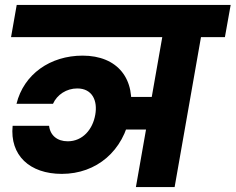

<svg xmlns="http://www.w3.org/2000/svg" viewBox="-20 -760 957 780"><path d="M231.1 -53.6C372.4 -53.6 482.4 -147.2 508.5 -293.8C534.6 -440 457 -534 315.7 -534C184.2 -534 76.6 -458.7 47 -338.2H195.2C212 -375.7 250.4 -400.7 293.8 -400.7C354.8 -400.7 377.3 -351.2 367 -293.8C356.7 -234.4 316.1 -186 255.1 -186C212.6 -186 183.9 -209.9 179.4 -249H31.3C19.4 -129.4 100.1 -53.6 231.1 -53.6ZM657.2 -233.7 680.6 -366.1H464.2L440.8 -233.7ZM689.4 0 802.6 -643.8H645.3L532.1 0ZM893.7 -609.2 917.1 -740H47.9L24.9 -609.2Z"/></svg>

Font: Poppins Devanagari Thin
Style: Italic
Weight: 100
Italic angle: -10°
Designer: Ninad Kale (Devanagari), Jonny Pinhorn (Latin)
Foundry: Indian Type Foundry
Version: 4.005